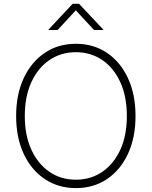

<svg xmlns="http://www.w3.org/2000/svg" viewBox="-20 -964 785 994"><path d="M373 9.8Q281.7 9.8 211.9 -36.9Q142.1 -83.5 102.8 -167.5Q63.5 -251.5 63.5 -363.3Q63.5 -475.6 103 -559.8Q142.6 -644 212.2 -690.7Q281.7 -737.3 373 -737.3Q463.9 -737.3 533.4 -690.7Q603 -644 642.3 -559.8Q681.6 -475.6 681.6 -363.3Q681.6 -251.5 642.3 -167.2Q603 -83 533.4 -36.6Q463.9 9.8 373 9.8ZM373 -33.7Q449.7 -33.7 509.3 -74.2Q568.8 -114.7 602.8 -188.7Q636.7 -262.7 636.7 -363.3Q636.7 -464.4 602.8 -538.6Q568.8 -612.8 509.3 -653.3Q449.7 -693.8 373 -693.8Q296.4 -693.8 236.6 -653.6Q176.8 -613.3 142.6 -539.1Q108.4 -464.8 108.4 -363.3Q108.4 -263.2 142.3 -189.2Q176.3 -115.2 235.8 -74.5Q295.4 -33.7 373 -33.7ZM278.3 -808.6H231.9V-811.5L356 -944.3H389.2L514.2 -811.5V-808.6H466.8L372.6 -910.6Z"/></svg>

Font: Inter 17pt ExtraLight
Style: Regular
Weight: 250
Version: Version 4.001;git-66647c0bb